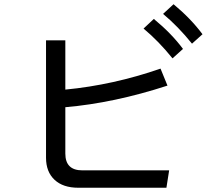

<svg xmlns="http://www.w3.org/2000/svg" viewBox="-20 -884 1040 894"><path d="M194.3 -149.4V-696.3H284.2V-466.8Q507.8 -488.3 727.5 -564.5L759.8 -485.4Q510.7 -404.3 284.2 -384.8V-168.9Q284.2 -90.8 363.3 -90.8H767.6L754.9 -9.8H344.7Q273.4 -9.8 233.9 -46.9Q194.3 -84 194.3 -149.4ZM739.3 -819.3 788.1 -864.3Q868.2 -797.9 922.9 -724.6L874 -680.7Q809.6 -760.7 739.3 -819.3ZM648.4 -751 696.3 -795.9Q779.3 -727.5 832 -656.2L783.2 -612.3Q718.8 -692.4 648.4 -751Z"/></svg>

Font: Gothic A1 Medium
Style: Regular
Weight: 500
Designer: HanYang I&C Co.,Ltd.
Foundry: HanYang I&C Co.,Ltd.
Version: Version 2.50